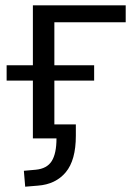

<svg xmlns="http://www.w3.org/2000/svg" viewBox="-20 -522 508 724"><path d="M75 182 70 122 115 118Q157 114 175 85.5Q193 57 193 0H104V-218H5V-276H104V-502H454V-438H185V-276H335V-218H185V-53H266V-10Q266 82 228 127.5Q190 173 123 178Z"/></svg>

Font: Winston
Style: Regular
Weight: 400
Designer: Original fonts by Vernon Adams / Changes by Cristiano Sobral
Foundry: Original fonts by Vernon Adams / Changes by Cristiano Sobral
Version: Version 2.503;July 17, 2020;FontCreator 13.0.0.2655 64-bit